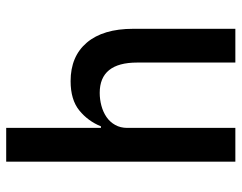

<svg xmlns="http://www.w3.org/2000/svg" viewBox="-100 -680 780 620"><g transform="rotate(-90 290.0 -370.0)"><path d="M78 -740H187V-434H192Q209 -476 243.5 -504Q278 -532 338 -532Q418 -532 462.5 -479.5Q507 -427 507 -330V0H398V-317Q398 -438 300 -438Q279 -438 258.5 -432.5Q238 -427 222 -416Q206 -405 196.5 -388Q187 -371 187 -349V0H78Z"/></g></svg>

Font: IBM Plex Sans Hebrew Medium
Style: Regular
Weight: 500
Designer: Mike Abbink, Paul van der Laan, Pieter van Rosmalen, Yanek Iontef
Foundry: Bold Monday
Version: Version 1.2